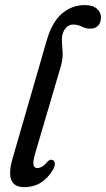

<svg xmlns="http://www.w3.org/2000/svg" viewBox="-20 -746 427 774"><path d="M321.5 -725.5Q354 -725.5 370.5 -710.8Q387 -696 387 -676.5Q387 -655.5 376 -643Q365 -630.5 344.5 -630.5Q325 -630.5 309.5 -638.8Q294 -647 274.5 -647Q247.5 -647 233.5 -613Q228 -595 229.8 -575.2Q231.5 -555.5 232.5 -531.5Q233.5 -507.5 225 -478L123 -131.5Q112 -94.5 115 -81.5Q118 -68.5 130.5 -68.5Q139 -68.5 148.8 -73.8Q158.5 -79 171.5 -94Q181 -104.5 189.5 -101.5Q198 -100.5 200.5 -90Q203 -79.5 194 -62.5Q152 8.5 77.5 8.5Q-2.5 8.5 30.5 -106.5L168.5 -583.5Q190 -657.5 230 -691.5Q270 -725.5 321.5 -725.5Z"/></svg>

Font: Fraunces 144pt S100
Style: Italic
Weight: 400
Italic angle: -16°
Version: Version 1.000; ttfautohint (v1.8.3)